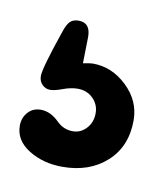

<svg xmlns="http://www.w3.org/2000/svg" viewBox="-43 -73 270 318"><g transform="rotate(10 92.0 85.5)"><path d="M101.1 29.8Q133.8 29.8 158.9 54Q184.1 78.1 184.1 110.8Q184.1 154.8 155.3 180.9Q126.5 207 81.1 207Q48.8 207 24.4 191.9Q0 176.8 0 151.9Q0 138.7 8.3 129.4Q16.6 120.1 29.8 120.1Q46.4 120.1 61 134.8Q72.3 146 87.9 146Q101.1 146 110.6 135.7Q120.1 125.5 120.1 109.9Q120.1 95.7 109.9 85.4Q99.6 75.2 84 75.2Q72.8 75.2 59.6 80.1Q46.4 85 39.1 85Q31.2 85 25.6 79.3Q20 73.7 20 64.9Q20 51.8 42 -12.2Q46.4 -25.9 51.5 -31Q56.6 -36.1 65.9 -36.1Q85.9 -36.1 85.9 -12.2L85 32.2Q97.2 29.8 101.1 29.8Z"/></g></svg>

Font: Comic Neue
Style: Bold
Weight: 700
Designer: Craig Rozynski
Foundry: Craig Rozynski
Version: Version 2.003;hotconv 1.0.109;makeotfexe 2.5.65596